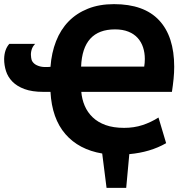

<svg xmlns="http://www.w3.org/2000/svg" viewBox="-20 -734 915 928"><path d="M373 -290Q376 -254 389.5 -222.5Q403 -191 428 -167Q453 -143 490.5 -129.5Q528 -116 580 -116Q628 -116 669 -129.5Q710 -143 746 -166L783 -42Q706 2 605 11L590 174H495L474 8Q361 -11 296 -86Q231 -161 224 -290H189Q135 -290 98.5 -303.5Q62 -317 40 -339.5Q18 -362 9 -390.5Q0 -419 0 -449Q1 -495 25 -522H150Q137 -509 132.5 -492.5Q128 -476 130 -462Q130 -456 132.5 -446Q135 -436 145 -427Q155 -418 173.5 -413Q192 -408 224 -411Q229 -479 251 -535Q273 -591 311.5 -630.5Q350 -670 405 -692Q460 -714 531 -714Q676 -714 749 -636Q822 -558 822 -411Q822 -383 819 -353Q816 -323 811 -290ZM677 -412Q680 -430 680 -449Q680 -479 671.5 -505Q663 -531 645.5 -550.5Q628 -570 600.5 -581Q573 -592 536 -592Q379 -592 372 -412Z"/></svg>

Font: PT Sans Caption
Style: Bold
Weight: 700
Designer: A.Korolkova, O.Umpeleva, V.Yefimov
Foundry: ParaType Ltd
Version: Version 2.003W OFL